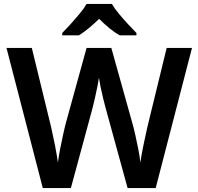

<svg xmlns="http://www.w3.org/2000/svg" viewBox="-20 -958 1011 978"><path d="M958 -714 773 0H630L518 -408Q512 -430 504.5 -460.5Q497 -491 491.5 -519Q486 -547 484 -562Q482 -547 476.5 -519Q471 -491 464 -460.5Q457 -430 451 -406L341 0H198L13 -714H142L241 -308Q250 -269 260 -218Q270 -167 275 -130Q279 -162 286.5 -200.5Q294 -239 302.5 -277Q311 -315 319 -344L421 -714H547L651 -342Q660 -312 668.5 -274Q677 -236 684.5 -198Q692 -160 695 -130Q700 -167 710.5 -217.5Q721 -268 730 -308L829 -714ZM550 -938Q563 -915 586 -887.5Q609 -860 633 -834Q657 -808 675 -790V-778H590Q563 -793 537 -814.5Q511 -836 485 -862Q458 -836 433.5 -815.5Q409 -795 382 -778H297V-790Q316 -809 339.5 -835Q363 -861 385.5 -888Q408 -915 421 -938Z"/></svg>

Font: Noto Sans Cherokee SemiBold
Style: Regular
Weight: 600
Designer: Monotype Design Team
Foundry: Monotype Imaging Inc.
Version: Version 2.001; ttfautohint (v1.8.4.7-5d5b)